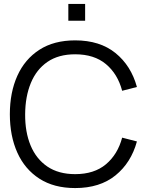

<svg xmlns="http://www.w3.org/2000/svg" viewBox="-20 -940 755 975"><path d="M361.7 15Q254 15 180.1 -32.7Q106.2 -80.3 68.1 -164.8Q30 -249.3 30 -360Q30 -470.7 68.1 -555.2Q106.2 -639.7 180.1 -687.3Q254 -735 361.7 -735Q487 -735 566.4 -670.7Q645.8 -606.3 675.3 -498.3L600.3 -479Q577.7 -564.5 518 -614.4Q458.3 -664.3 361.7 -664.3Q277.2 -664.3 221.1 -625.8Q165 -587.3 136.7 -518.7Q108.3 -450 107.7 -360Q107 -270 135.3 -201.5Q163.7 -133 220.4 -94.3Q277.2 -55.7 361.7 -55.7Q458.3 -55.7 518 -105.8Q577.7 -156 600.3 -241L675.3 -221.7Q645.8 -113.7 566.4 -49.3Q487 15 361.7 15ZM412.3 -834.7H327V-920H412.3Z"/></svg>

Font: Manrope Variable Light
Style: Regular
Weight: 200
Designer: Mikhail Sharanda
Foundry: Mikhail Sharanda
Version: Version 4.505